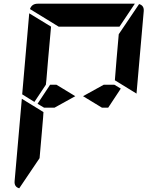

<svg xmlns="http://www.w3.org/2000/svg" viewBox="-20 -1020 856 1038"><path d="M633 -541 565 -438H531L429 -500L541 -562H598ZM166 -469 100 -510 138 -948 256 -876 240 -698 231 -590 228 -562ZM194 -165 84 -2Q56 -10 59 -41L98 -486L155 -451L160 -448L215 -414L213 -384L206 -302ZM297 -876 142 -971Q152 -1000 184 -1000H390H514H709L626 -876H587H503H379ZM732 -998Q760 -990 757 -959L718 -514L601 -586L610 -698L622 -835ZM275 -438H218L183 -459L251 -562H285L387 -500Z"/></svg>

Font: DSEG14 Modern
Style: Bold Italic
Weight: 700
Italic angle: -5°
Designer: Keshikan(Twitter:@keshinomi_88pro)
Version: Version 0.46